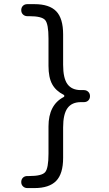

<svg xmlns="http://www.w3.org/2000/svg" viewBox="-20 -790 540 949"><path d="M294.9 -310.5Q297.9 -311.5 297.9 -315.9Q297.9 -320.3 294.9 -321.3Q255.9 -340.8 237.8 -374Q219.7 -407.2 219.7 -464.8V-599.6Q219.7 -671.9 203.1 -690.9Q186.5 -710 125 -710H115.2Q102.5 -710 93.8 -718.3Q85 -726.6 85 -739.7Q85 -752.9 93.3 -761.2Q101.6 -769.5 115.2 -769.5H150.4Q223.6 -769.5 257.8 -734.4Q292 -699.2 292 -620.1V-469.7Q292 -403.3 313.5 -374Q335 -344.7 379.9 -344.7H394.5Q407.2 -344.7 416 -336.4Q424.8 -328.1 424.8 -314.9Q424.8 -301.8 416.5 -293.5Q408.2 -285.2 394.5 -285.2H379.9Q335 -285.2 313.5 -255.4Q292 -225.6 292 -160.2V-9.8Q292 69.3 257.3 104.5Q222.7 139.6 150.4 139.6H115.2Q102.5 139.6 93.8 131.3Q85 123 85 109.9Q85 96.7 93.3 88.4Q101.6 80.1 115.2 80.1H125Q186.5 80.1 203.1 61Q219.7 42 219.7 -30.3V-165Q219.7 -271.5 294.9 -310.5Z"/></svg>

Font: Rounded-X Mgen+ 2m regular
Style: Regular
Weight: 400
Designer: [Source Han Sans]
Ryoko NISHIZUKA  (kana & ideographs); Paul D. Hunt (Latin, Greek & Cyrillic); Wenlong ZHANG  (bopomofo
Version: Version 1.059.20150602